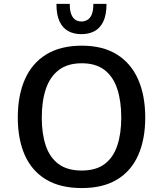

<svg xmlns="http://www.w3.org/2000/svg" viewBox="-20 -955 836 985"><path d="M399.4 9.8Q289.6 9.8 216.6 -33.9Q143.6 -77.6 107.4 -158.9Q71.3 -240.2 71.3 -352.1Q71.3 -466.3 108.2 -549.1Q145 -631.8 218.3 -676.3Q291.5 -720.7 399.9 -720.7Q506.8 -720.7 579.1 -676Q651.4 -631.3 688.2 -548.6Q725.1 -465.8 725.1 -351.6Q725.1 -240.7 689.2 -159.4Q653.3 -78.1 581.1 -34.2Q508.8 9.8 399.4 9.8ZM398.9 -80.1Q472.7 -80.1 517.1 -113.8Q561.5 -147.5 581.8 -208.5Q602.1 -269.5 602.1 -351.6Q602.1 -436.5 581.5 -499Q561 -561.5 516.4 -595.9Q471.7 -630.4 399.4 -630.4Q327.6 -630.4 282.2 -596.2Q236.8 -562 215.6 -499.5Q194.3 -437 194.3 -351.6Q194.3 -269.5 214.6 -208.5Q234.9 -147.5 280 -113.8Q325.2 -80.1 398.9 -80.1ZM397.5 -779.8Q359.9 -779.8 331.1 -794.9Q302.2 -810.1 285.9 -844.2Q269.5 -878.4 269.5 -935.1H337.9Q337.9 -899.4 346.4 -879.6Q355 -859.9 368.7 -852.3Q382.3 -844.7 397.5 -844.7Q413.1 -844.7 427.2 -852.3Q441.4 -859.9 450.2 -879.6Q459 -899.4 459 -935.1H526.4Q526.4 -878.4 509.8 -844.2Q493.2 -810.1 464.4 -794.9Q435.5 -779.8 397.5 -779.8Z"/></svg>

Font: Comme Medium
Style: Regular
Weight: 500
Version: Version 1.000;gftools[0.9.27]